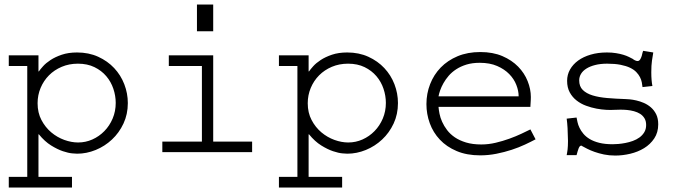

<svg xmlns="http://www.w3.org/2000/svg" viewBox="-20 -676 3040 853"><path d="M150.9 -358.9H152.8Q158.7 -367.7 171.4 -381.8Q184.1 -396 204.6 -409.4Q225.1 -422.9 254.4 -432.9Q283.7 -442.9 322.3 -442.9Q374.5 -442.9 416.3 -423.8Q458 -404.8 487.3 -373.5Q516.6 -342.3 532.2 -301.8Q547.9 -261.2 547.9 -217.8Q547.9 -168.5 528.6 -127.2Q509.3 -85.9 477.5 -56.2Q445.8 -26.4 405.3 -9.8Q364.7 6.8 322.8 6.8Q318.4 6.8 301 5.4Q283.7 3.9 259.5 -4.2Q235.4 -12.2 207 -29.8Q178.7 -47.4 152.8 -79.1H150.9V109.9H299.8V157.2H19V109.9H101.1V-382.8H19V-430.2H150.9ZM147 -217.3Q147 -175.3 164.1 -142.8Q181.2 -110.4 207.5 -88.1Q233.9 -65.9 265.6 -54.4Q297.4 -43 327.1 -43Q360.4 -43 390.4 -56.4Q420.4 -69.8 443.6 -93.5Q466.8 -117.2 480.5 -149.4Q494.1 -181.6 494.1 -218.8Q494.1 -250.5 483.6 -281.7Q473.1 -313 452.1 -337.6Q431.2 -362.3 399.7 -377.7Q368.2 -393.1 326.2 -393.1Q287.1 -393.1 254.2 -379.2Q221.2 -365.2 197.5 -341.3Q173.8 -317.4 160.4 -285.4Q147 -253.4 147 -217.3Z M927.2 -46.9H1100.1V0H701.2V-46.9H877V-382.8H730V-430.2H927.2ZM927.2 -655.8V-537.1H855V-655.8Z M1351.1 -358.9H1353Q1358.9 -367.7 1371.6 -381.8Q1384.3 -396 1404.8 -409.4Q1425.3 -422.9 1454.6 -432.9Q1483.9 -442.9 1522.5 -442.9Q1574.7 -442.9 1616.5 -423.8Q1658.2 -404.8 1687.5 -373.5Q1716.8 -342.3 1732.4 -301.8Q1748 -261.2 1748 -217.8Q1748 -168.5 1728.8 -127.2Q1709.5 -85.9 1677.7 -56.2Q1646 -26.4 1605.5 -9.8Q1564.9 6.8 1522.9 6.8Q1518.6 6.8 1501.2 5.4Q1483.9 3.9 1459.7 -4.2Q1435.5 -12.2 1407.2 -29.8Q1378.9 -47.4 1353 -79.1H1351.1V109.9H1500V157.2H1219.2V109.9H1301.3V-382.8H1219.2V-430.2H1351.1ZM1347.2 -217.3Q1347.2 -175.3 1364.3 -142.8Q1381.3 -110.4 1407.7 -88.1Q1434.1 -65.9 1465.8 -54.4Q1497.6 -43 1527.3 -43Q1560.5 -43 1590.6 -56.4Q1620.6 -69.8 1643.8 -93.5Q1667 -117.2 1680.7 -149.4Q1694.3 -181.6 1694.3 -218.8Q1694.3 -250.5 1683.8 -281.7Q1673.3 -313 1652.3 -337.6Q1631.3 -362.3 1599.9 -377.7Q1568.4 -393.1 1526.4 -393.1Q1487.3 -393.1 1454.3 -379.2Q1421.4 -365.2 1397.7 -341.3Q1374 -317.4 1360.6 -285.4Q1347.2 -253.4 1347.2 -217.3Z M2359.4 -57.1Q2339.4 -46.4 2312.3 -33.7Q2285.2 -21 2253.2 -10.5Q2221.2 0 2185.5 7.1Q2149.9 14.2 2113.3 14.2Q2053.7 14.2 2008.8 -4.9Q1963.9 -23.9 1934.1 -55.7Q1904.3 -87.4 1889.4 -128.4Q1874.5 -169.4 1874.5 -213.4Q1874.5 -260.3 1890.9 -302.2Q1907.2 -344.2 1938 -376Q1968.8 -407.7 2013.2 -426.3Q2057.6 -444.8 2113.8 -444.8Q2169.9 -444.8 2211.9 -426.8Q2253.9 -408.7 2282 -379.9Q2310.1 -351.1 2324.2 -315.4Q2338.4 -279.8 2338.4 -245.1Q2338.4 -239.3 2338.1 -232.7Q2337.9 -226.1 2337.4 -220Q2336.9 -213.9 2336.7 -208.7Q2336.4 -203.6 2336.4 -201.2H1928.2Q1929.2 -188 1932.6 -170.7Q1936 -153.3 1944.3 -134.8Q1952.6 -116.2 1966.3 -98.1Q1980 -80.1 2000.7 -65.9Q2021.5 -51.8 2050.5 -43Q2079.6 -34.2 2118.2 -34.2Q2149.9 -34.2 2181.9 -41.7Q2213.9 -49.3 2242.9 -59.8Q2272 -70.3 2296.4 -81.8Q2320.8 -93.3 2336.4 -101.1ZM2284.2 -248Q2284.2 -272.5 2273.9 -298.8Q2263.7 -325.2 2242.4 -346.9Q2221.2 -368.7 2188.7 -382.8Q2156.2 -397 2111.3 -397Q2078.6 -397 2052.7 -389.2Q2026.9 -381.3 2007.1 -368.4Q1987.3 -355.5 1973.4 -339.4Q1959.5 -323.2 1950.2 -306.6Q1940.9 -290 1935.5 -274.7Q1930.2 -259.3 1928.2 -248Z M2882.3 -442.9Q2879.4 -427.2 2876.5 -406.5Q2873.5 -385.7 2873.5 -355Q2873.5 -335.4 2874.8 -321Q2876 -306.6 2878.4 -293.9L2834.5 -289.1Q2833.5 -298.8 2831.3 -310.3Q2829.1 -321.8 2823.2 -333.3Q2817.4 -344.7 2806.9 -355.7Q2796.4 -366.7 2779.1 -375Q2761.7 -383.3 2736.8 -388.2Q2711.9 -393.1 2677.2 -393.1Q2647.5 -393.1 2624.3 -387.2Q2601.1 -381.3 2585.2 -371.3Q2569.3 -361.3 2561.3 -347.9Q2553.2 -334.5 2553.2 -318.8Q2553.2 -292 2569.1 -276.4Q2585 -260.7 2612.5 -252.2Q2640.1 -243.7 2677.7 -240.5Q2715.3 -237.3 2759.3 -235.8Q2765.1 -235.8 2778.1 -234.6Q2791 -233.4 2807.1 -229.7Q2823.2 -226.1 2840.3 -218.8Q2857.4 -211.4 2871.8 -199Q2886.2 -186.5 2895.3 -168.2Q2904.3 -149.9 2904.3 -123.5Q2904.3 -87.4 2886.7 -61Q2869.1 -34.7 2841.6 -17.8Q2814 -1 2780 7.1Q2746.1 15.1 2713.4 15.1Q2686.5 15.1 2663.3 10.3Q2640.1 5.4 2621.6 -1.2Q2603 -7.8 2589.1 -14.9Q2575.2 -22 2566.4 -26.9Q2566.4 -28.8 2561.5 -28.8Q2558.1 -28.8 2555.4 -25.4Q2552.7 -22 2550.5 -16.4Q2548.3 -10.7 2546.1 -3.2Q2543.9 4.4 2541.5 13.2H2497.6Q2498.5 6.8 2499.8 0.7Q2501 -5.4 2501.7 -12.5Q2502.4 -19.5 2502.9 -28.6Q2503.4 -37.6 2503.4 -49.8Q2502.9 -82 2501.5 -106.9Q2500 -131.8 2497.6 -148.9L2541.5 -153.8Q2543 -145.5 2545.7 -133.3Q2548.3 -121.1 2554.7 -107.9Q2561 -94.7 2571.8 -81.8Q2582.5 -68.8 2599.9 -58.3Q2617.2 -47.9 2642.3 -41.5Q2667.5 -35.2 2702.1 -35.2Q2712.4 -35.2 2727.1 -36.4Q2741.7 -37.6 2758.3 -40.8Q2774.9 -43.9 2791.3 -49.8Q2807.6 -55.7 2820.8 -65.2Q2834 -74.7 2842.3 -88.4Q2850.6 -102.1 2850.6 -120.6Q2850.6 -138.2 2843.3 -150.4Q2835.9 -162.6 2824 -170.2Q2812 -177.7 2796.6 -181.9Q2781.2 -186 2765.4 -187.5Q2749.5 -189 2734.6 -188.7Q2719.7 -188.5 2708 -188Q2694.8 -187 2674.1 -188Q2653.3 -189 2630.1 -193.4Q2606.9 -197.8 2583.7 -206.3Q2560.5 -214.8 2541.7 -229.5Q2522.9 -244.1 2511.2 -265.6Q2499.5 -287.1 2499.5 -316.9Q2499.5 -344.2 2512.5 -367.2Q2525.4 -390.1 2548.6 -407Q2571.8 -423.8 2604.2 -433.3Q2636.7 -442.9 2676.3 -442.9Q2698.7 -442.9 2716.8 -439.9Q2734.9 -437 2749.3 -432.6Q2763.7 -428.2 2773.9 -423.1Q2784.2 -418 2791.5 -414.1Q2793.9 -411.6 2800.5 -408.2Q2807.1 -404.8 2812.5 -404.8Q2816.9 -404.8 2820.1 -407.5Q2823.2 -410.2 2825.4 -414.1Q2827.6 -418 2829.1 -422.1Q2830.6 -426.3 2831.5 -429.2Q2832.5 -434.1 2833.3 -436.8Q2834 -439.5 2834.5 -441.7Q2835 -443.8 2835.7 -445.6Q2836.4 -447.3 2837.4 -450.2Z"/></svg>

Font: Ethiopic Sadiss
Style: Regular
Weight: 400
Designer: abass alamnehe
Foundry: Senamirmir Project
Version: Version 5.100